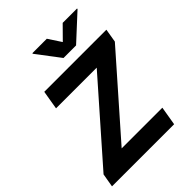

<svg xmlns="http://www.w3.org/2000/svg" viewBox="-265 -1085 1217 1217"><g transform="rotate(-45 343.5 -477.0)"><path d="M9.9 0H566.8L588.1 -126.8H223.4L671.5 -636L686.8 -727.3H130L108.7 -600.5H473.4L25.6 -91.3ZM249.3 -948.9 367.9 -792.6H480.5L649.9 -948.9L650.6 -953.8H521.7L436.1 -867.2L379.3 -953.8H250Z"/></g></svg>

Font: Magic Ui Pro
Style: Bold Italic
Weight: 700
Italic angle: -9.39999°
Designer: Stefan Endress, Andreas Faust
Version: Version 1.000;FEAKit 1.0